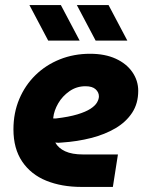

<svg xmlns="http://www.w3.org/2000/svg" viewBox="-20 -737 578 757"><path d="M301 0Q223 0 162.5 -24.5Q102 -49 67.5 -100Q33 -151 33 -227Q33 -292 56 -346.5Q79 -401 120 -441Q161 -481 216 -503Q271 -525 335 -525Q394 -525 436.5 -505.5Q479 -486 502 -452.5Q525 -419 525 -379Q525 -329 501 -292.5Q477 -256 435.5 -231.5Q394 -207 339.5 -193Q285 -179 224 -175Q216 -174 210 -174Q204 -174 198 -175Q210 -153 237 -140.5Q264 -128 308 -128H445L425 0ZM190 -270Q192 -270 194.5 -270Q197 -270 201 -270Q252 -276 285 -286Q318 -296 336.5 -308Q355 -320 362.5 -333Q370 -346 370 -357Q370 -373 357 -385Q344 -397 317 -397Q282 -397 254 -377.5Q226 -358 209.5 -329.5Q193 -301 190 -273Q190 -272 190 -271.5Q190 -271 190 -270ZM357 -577 283 -717H408L482 -577ZM170 -577 96 -717H220L294 -577Z"/></svg>

Font: MuseoModerno Thin
Style: Bold Italic
Weight: 700
Italic angle: -9°
Version: Version 1.003